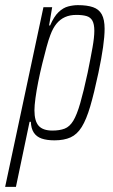

<svg xmlns="http://www.w3.org/2000/svg" viewBox="-57 -538 440 747"><path d="M-37 189 112 -510H146L134 -439H138Q153 -474 171 -491Q189 -508 208.5 -513Q228 -518 246 -518Q282 -518 305 -510Q328 -502 339 -482Q350 -462 350 -426Q350 -397 344 -354.5Q338 -312 326 -255Q309 -175 294 -124Q279 -73 261 -44Q243 -15 217.5 -3.5Q192 8 155 8Q125 8 105 1Q85 -6 74.5 -22Q64 -38 63 -64H58L5 189ZM147 -30Q175 -30 194.5 -37.5Q214 -45 228 -68Q242 -91 255 -136Q268 -181 284 -255Q296 -314 303 -353.5Q310 -393 310 -418Q310 -444 302.5 -457.5Q295 -471 279.5 -475.5Q264 -480 240 -480Q215 -480 196 -471.5Q177 -463 163 -446Q149 -429 139 -402Q132 -384 124 -354.5Q116 -325 107.5 -290.5Q99 -256 92 -221Q85 -186 81 -156.5Q77 -127 77 -109Q77 -67 93.5 -48.5Q110 -30 147 -30Z"/></svg>

Font: Saira ExtraCondensed ExtraLight
Style: Italic
Weight: 250
Width: 2
Italic angle: -12°
Designer: Hector Gatti with collaboration of the Omnibus-Type team
Foundry: Omnibus-Type
Version: Version 1.101